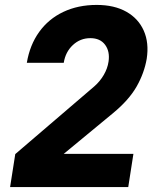

<svg xmlns="http://www.w3.org/2000/svg" viewBox="-20 -760 640 780"><path d="M21 0 42 -134 363 -409Q386 -429 401.5 -455.5Q417 -482 421 -510Q427 -551 407 -578Q387 -605 347 -605Q306 -605 276 -577Q246 -549 239 -505H89Q101 -577 139 -630Q177 -683 237 -711.5Q297 -740 373 -740Q444 -740 493 -712.5Q542 -685 564 -635.5Q586 -586 576 -521Q566 -463 535 -408.5Q504 -354 440 -301L239 -135H522L501 0Z"/></svg>

Font: JetBrains Mono ExtraBold
Style: Italic
Weight: 800
Italic angle: -9°
Monospace: yes
Designer: Philipp Nurullin, Konstantin Bulenkov
Foundry: JetBrains
Version: Version 2.305; ttfautohint (v1.8.4.7-5d5b)